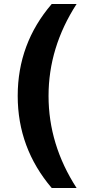

<svg xmlns="http://www.w3.org/2000/svg" viewBox="-20 -765 447 965"><path d="M69 -283Q69 -546 240 -745H365Q224 -527 224 -283Q224 -38 365 180H240Q69 -21 69 -283Z"/></svg>

Font: Eudoxus Sans ExtraBold
Style: Regular
Weight: 800
Designer: Stijn de Vries
Foundry: tokotype
Version: Version 2.005